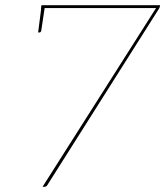

<svg xmlns="http://www.w3.org/2000/svg" viewBox="-20 -720 637 740"><path d="M144 0 577 -682Q578 -684 579.5 -686Q581 -688 582 -689H145Q142 -689 140.5 -690.5Q139 -692 139 -695L140 -700H597L596 -694Q596 -693 595 -691Q594 -689 593 -687L162 -6Q160 -3 157 -1.5Q154 0 150 0ZM138 -685 139 -697H148L147 -685ZM153 -695 139 -602Q139 -600 137 -597.5Q135 -595 133 -595H127L139 -689Z"/></svg>

Font: Aleo Thin
Style: Italic
Weight: 250
Italic angle: -7°
Designer: Alessio Laiso
Foundry: Alessio Laiso
Version: Version 2.001;gftools[0.9.29]